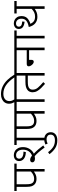

<svg xmlns="http://www.w3.org/2000/svg" viewBox="1353 -2289 1197 3943"><g transform="rotate(-90 1951.5 -317.5)"><path d="M453 -574V0H400V-220Q372 -199 335.5 -182.5Q299 -166 251 -166Q174 -166 132 -210Q108 -235 97 -271.5Q86 -308 86 -371V-574H0V-622H563V-574ZM400 -574H139V-385Q139 -319 147 -289.5Q155 -260 171 -243Q186 -227 207 -221Q228 -215 253 -215Q296 -215 333.5 -234Q371 -253 400 -282Z M665 -198Q628 -198 608.5 -213.5Q589 -229 589 -251Q589 -274 603.5 -285.5Q618 -297 641 -297Q660 -297 680 -288.5Q700 -280 727 -259Q780 -277 814.5 -325Q849 -373 849 -444Q849 -511 817.5 -548.5Q786 -586 735 -586Q698 -586 681 -568Q664 -550 664 -523Q664 -505 674 -484.5Q684 -464 715.5 -449Q747 -434 810 -433L799 -385Q709 -388 662 -426Q615 -464 615 -524Q615 -572 647 -602Q679 -632 739 -632Q782 -632 819 -610.5Q856 -589 879 -546.5Q902 -504 902 -441Q902 -370 865.5 -310Q829 -250 767 -221Q810 -182 855.5 -129.5Q901 -77 936 -28L894 1Q840 -74 797.5 -122Q755 -170 717 -203Q691 -198 665 -198ZM1095 -574V0H1041V-574H945V-622H1204V-574Z M955 16Q980 5 1006.5 -1Q1033 -7 1062 -7Q1128 -7 1168 29Q1208 65 1208 128Q1208 186 1165 223.5Q1122 261 1041 261Q945 261 878 216.5Q811 172 757 100L798 71Q851 142 907 177Q963 212 1040 212Q1099 212 1128.5 189Q1158 166 1158 124Q1158 79 1129 59.5Q1100 40 1065 40Q1038 40 1016.5 45.5Q995 51 973 62Z M1642 -574V0H1589V-220Q1561 -199 1524.5 -182.5Q1488 -166 1440 -166Q1363 -166 1321 -210Q1297 -235 1286 -271.5Q1275 -308 1275 -371V-574H1189V-622H1752V-574ZM1589 -574H1328V-385Q1328 -319 1336 -289.5Q1344 -260 1360 -243Q1375 -227 1396 -221Q1417 -215 1442 -215Q1485 -215 1522.5 -234Q1560 -253 1589 -282Z M1831 -574H1737V-622H1824Q1811 -645 1802 -671.5Q1793 -698 1793 -731Q1793 -780 1817.5 -817Q1842 -854 1886.5 -875Q1931 -896 1989 -896Q2077 -896 2149.5 -861Q2222 -826 2282.5 -763Q2343 -700 2394 -615H2338Q2257 -735 2175 -791Q2093 -847 1998 -847Q1929 -847 1888 -814Q1847 -781 1847 -723Q1847 -691 1857.5 -666Q1868 -641 1881 -622H1994V-574H1885V0H1831Z M2424 -574V0H2371V-345H2253Q2194 -345 2161 -338Q2128 -331 2108 -312Q2097 -302 2089.5 -285.5Q2082 -269 2082 -243Q2082 -186 2122.5 -138Q2163 -90 2237 -27L2201 9Q2154 -32 2114.5 -72Q2075 -112 2051.5 -154.5Q2028 -197 2028 -247Q2028 -277 2039.5 -305.5Q2051 -334 2077 -353Q2103 -373 2140.5 -383.5Q2178 -394 2247 -394H2371V-574H1979V-622H2533V-574Z M2519 -622H3055V-574H2946V0H2892V-319H2694V-271Q2694 -246 2683 -234.5Q2672 -223 2654 -223Q2633 -223 2611.5 -240Q2590 -257 2575.5 -281Q2561 -305 2561 -326Q2561 -344 2572.5 -355.5Q2584 -367 2613 -367H2892V-574H2519Z M3188 -574V0H3134V-574H3040V-622H3297V-574Z M3794 -574V0H3741V-203Q3713 -182 3673.5 -165Q3634 -148 3578 -148Q3500 -148 3446 -191Q3392 -234 3368 -325Q3457 -341 3498 -377Q3539 -413 3539 -474Q3539 -527 3512 -557Q3485 -587 3440 -587Q3410 -587 3392.5 -571.5Q3375 -556 3375 -531Q3375 -500 3398 -482Q3421 -464 3482 -459L3477 -411Q3407 -418 3367.5 -446Q3328 -474 3328 -530Q3328 -580 3361.5 -606Q3395 -632 3443 -632Q3481 -632 3515 -615Q3549 -598 3571 -563Q3593 -528 3593 -476Q3593 -398 3548.5 -355.5Q3504 -313 3433 -291Q3458 -241 3491.5 -218.5Q3525 -196 3583 -196Q3632 -196 3670.5 -215Q3709 -234 3741 -267V-574H3646V-622H3903V-574Z"/></g></svg>

Font: Noto Sans Light
Style: Italic
Weight: 300
Italic angle: -12°
Designer: Monotype Design Team
Foundry: Monotype Imaging Inc.
Version: Version 2.013; ttfautohint (v1.8.4.7-5d5b)